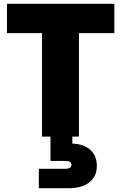

<svg xmlns="http://www.w3.org/2000/svg" viewBox="-20 -725 644 1019"><path d="M17 -705H587V-549H399V0H364V37Q384 37 407 43Q430 49 449.5 62.5Q469 76 481.5 99Q494 122 494 155Q494 188 481 211Q468 234 447 248Q426 262 400 268Q374 274 349 274H186V171H326Q359 171 359 150Q359 129 326 129H248V0H203V-549H17Z"/></svg>

Font: SVN-Poppins ExtraBold
Style: Regular
Weight: 800
Designer: Ninad Kale (Devanagari), Jonny Pinhorn (Latin)
Foundry: Indian Type Foundry
Version: Version 3.002 2017; ttfautohint (v1.8.3)